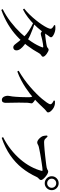

<svg xmlns="http://www.w3.org/2000/svg" viewBox="1008 -1886 933 2990"><g transform="rotate(90 1475.0 -391.5)"><path d="M122 34Q228 -19 322.5 -92Q417 -165 495.5 -248Q574 -331 631 -416.5Q688 -502 717 -581Q725 -599 706 -598Q691 -598 662.5 -593Q634 -588 605.5 -582.5Q577 -577 561 -572Q545 -568 531.5 -563.5Q518 -559 505 -559Q493 -559 475 -572Q457 -585 438 -601L455 -632Q471 -629 481.5 -628Q492 -627 502 -627Q517 -627 545.5 -630Q574 -633 605 -637.5Q636 -642 661.5 -646Q687 -650 697 -653Q717 -658 729 -670Q741 -682 756 -682Q766 -682 784 -673Q802 -664 820 -651Q838 -638 851 -623Q864 -608 864 -594Q864 -583 853.5 -575Q843 -567 831 -558.5Q819 -550 812 -537Q756 -436 689 -347.5Q622 -259 540.5 -184.5Q459 -110 359 -50Q259 10 135 55ZM719 -131Q702 -131 689.5 -140.5Q677 -150 662 -170Q647 -190 623.5 -219.5Q600 -249 562 -289Q513 -340 457.5 -375.5Q402 -411 338 -441L352 -462Q392 -449 437 -432Q482 -415 526.5 -395.5Q571 -376 607 -353Q647 -329 683 -301Q719 -273 741.5 -243Q764 -213 765 -183Q766 -159 753 -145.5Q740 -132 719 -131ZM114 -301Q160 -337 205.5 -383.5Q251 -430 291.5 -480Q332 -530 363 -576.5Q394 -623 411.5 -659Q429 -695 429 -713Q429 -727 412.5 -741.5Q396 -756 371 -768L375 -784Q389 -786 404.5 -787Q420 -788 440 -786Q468 -783 496 -772Q524 -761 542.5 -747Q561 -733 561 -721Q561 -707 552.5 -698Q544 -689 531 -669Q498 -616 454.5 -561Q411 -506 359 -454Q307 -402 249 -358Q191 -314 128 -282Z M1082 -215Q1151 -255 1214.5 -300.5Q1278 -346 1334 -394.5Q1390 -443 1437.5 -490Q1485 -537 1520 -579Q1555 -621 1577 -653Q1604 -692 1604 -710Q1604 -723 1588 -736Q1572 -749 1545 -763L1551 -780Q1570 -781 1590.5 -780Q1611 -779 1630 -772Q1654 -765 1677.5 -747.5Q1701 -730 1716 -710.5Q1731 -691 1731 -675Q1731 -663 1724.5 -656.5Q1718 -650 1707 -643Q1696 -636 1682 -621Q1651 -588 1605 -540.5Q1559 -493 1500 -440Q1479 -421 1440 -390.5Q1401 -360 1348 -324.5Q1295 -289 1230.5 -254.5Q1166 -220 1094 -194ZM1537 47Q1515 47 1500.5 33Q1486 19 1479 -3Q1472 -25 1472 -46Q1472 -60 1476 -77Q1480 -94 1483 -119Q1486 -144 1488 -174.5Q1490 -205 1491.5 -236.5Q1493 -268 1493.5 -297Q1494 -326 1494 -349Q1494 -372 1494 -385Q1493 -407 1486.5 -422Q1480 -437 1465 -457L1506 -491Q1539 -469 1564.5 -450.5Q1590 -432 1590 -415Q1590 -403 1586 -389.5Q1582 -376 1581 -356Q1578 -287 1578.5 -218.5Q1579 -150 1580.5 -96Q1582 -42 1582 -14Q1582 16 1570.5 31.5Q1559 47 1537 47Z M2115 28Q2220 -25 2307.5 -94Q2395 -163 2462.5 -242Q2530 -321 2575 -405Q2620 -489 2641 -573Q2643 -582 2640 -584.5Q2637 -587 2630 -587Q2616 -587 2588 -583.5Q2560 -580 2524 -574.5Q2488 -569 2449.5 -563Q2411 -557 2375 -550.5Q2339 -544 2311 -538Q2283 -532 2269 -529Q2250 -525 2232.5 -514.5Q2215 -504 2199 -504Q2179 -504 2158 -519.5Q2137 -535 2120.5 -556.5Q2104 -578 2099 -594Q2095 -610 2093.5 -624Q2092 -638 2091 -658L2108 -665Q2125 -645 2144 -628Q2163 -611 2190 -611Q2208 -611 2240.5 -613Q2273 -615 2314 -618.5Q2355 -622 2398.5 -627Q2442 -632 2481 -636.5Q2520 -641 2549.5 -645Q2579 -649 2592 -652Q2609 -656 2618 -661Q2627 -666 2634.5 -670.5Q2642 -675 2653 -675Q2668 -675 2690 -662.5Q2712 -650 2733.5 -632Q2755 -614 2769.5 -595.5Q2784 -577 2784 -565Q2784 -551 2775 -541Q2766 -531 2754.5 -520.5Q2743 -510 2735 -493Q2679 -370 2596.5 -267Q2514 -164 2399.5 -84.5Q2285 -5 2128 49ZM2834 -621Q2789 -621 2757 -653Q2725 -685 2725 -730Q2725 -775 2757 -806.5Q2789 -838 2834 -838Q2879 -838 2910.5 -806.5Q2942 -775 2942 -730Q2942 -685 2910.5 -653Q2879 -621 2834 -621ZM2834 -659Q2864 -659 2884.5 -679.5Q2905 -700 2905 -730Q2905 -759 2884.5 -779.5Q2864 -800 2834 -800Q2805 -800 2784 -779.5Q2763 -759 2763 -730Q2763 -700 2784 -679.5Q2805 -659 2834 -659Z"/></g></svg>

Font: Noto Serif KR SemiBold
Style: Regular
Weight: 600
Designer: Ryoko NISHIZUKA 西塚涼子 (kana & ideographs); Frank Grießhammer (Latin, Greek & Cyrillic); Wenlong ZHANG 张文龙 (bopomofo); San
Foundry: Adobe
Version: Version 2.003-H1;hotconv 1.1.1;makeotfexe 2.6.0